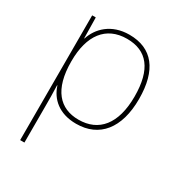

<svg xmlns="http://www.w3.org/2000/svg" viewBox="-181 -659 945 1013"><g transform="rotate(30 291.5 -153.0)"><path d="M313 -538C203 -538 139 -472 117 -402H115L113 -528H91V232H117V15C117 -27 117 -71 115 -116H117C139 -46 198 10 303 10C444 10 526 -91 526 -269C526 -445 453 -538 313 -538ZM313 -513C435 -513 499 -434 499 -269C499 -101 426 -15 303 -15C189 -15 117 -92 117 -262V-265C117 -421 185 -513 313 -513Z"/></g></svg>

Font: Noto Sans Arabic Thin
Style: Regular
Weight: 100
Designer: Monotype Design Team, Nadine Chahine, Nizar Qandah and Khaled Hosny
Foundry: Monotype Imaging Inc.
Version: Version 2.012